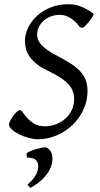

<svg xmlns="http://www.w3.org/2000/svg" viewBox="-20 -650 479 917"><path d="M425.8 -585Q427.7 -583.5 425.8 -578.4Q423.8 -573.2 419.7 -566.4Q415.5 -559.6 409.4 -551.8Q403.3 -543.9 397 -536.9Q390.6 -529.8 385 -524.4Q379.4 -519 376 -517.1L361.8 -520Q353.5 -531.7 343.3 -542.2Q333 -552.7 320.8 -561Q308.6 -569.3 295.2 -574.2Q281.7 -579.1 267.1 -579.1Q240.7 -579.1 220.2 -570.6Q199.7 -562 185.8 -548.6Q171.9 -535.2 164.6 -518.6Q157.2 -502 157.2 -485.8Q157.2 -475.1 160.6 -463.4Q164.1 -451.7 174.8 -439Q185.5 -426.3 205.3 -411.9Q225.1 -397.5 257.8 -380.9Q296.4 -360.8 323.2 -342.8Q350.1 -324.7 366.7 -305.4Q383.3 -286.1 390.6 -264.2Q397.9 -242.2 397.9 -214.8Q397.9 -168.9 378.9 -127.4Q359.9 -85.9 327.4 -54.2Q294.9 -22.5 251.7 -3.7Q208.5 15.1 160.2 15.1Q141.6 15.1 117.9 8.8Q94.2 2.4 73 -7.8Q51.8 -18.1 37.4 -30.8Q22.9 -43.5 22.9 -56.2Q22.9 -62 28.8 -73.2Q34.7 -84.5 42.7 -95.9Q50.8 -107.4 59.8 -115.7Q68.8 -124 75.2 -124Q81.1 -124 89.4 -112.1Q97.7 -100.1 111.1 -85.4Q124.5 -70.8 144.3 -58.8Q164.1 -46.9 192.9 -46.9Q222.7 -46.9 248.3 -56.9Q273.9 -66.9 293 -84.2Q312 -101.6 323 -125Q334 -148.4 334 -175.8Q334 -195.8 328.1 -213.1Q322.3 -230.5 307.6 -246.8Q293 -263.2 268.6 -279.3Q244.1 -295.4 207 -313Q174.8 -328.1 153.8 -345.5Q132.8 -362.8 120.8 -380.6Q108.9 -398.4 104 -417Q99.1 -435.5 99.1 -453.1Q99.1 -485.4 114 -517.1Q128.9 -548.8 156 -573.7Q183.1 -598.6 221.4 -614.3Q259.8 -629.9 307.1 -629.9Q342.3 -629.9 372.3 -616.5Q402.3 -603 425.8 -585ZM228 131.3Q220.7 164.1 194.1 194.1Q167.5 224.1 125.5 247.6L110.8 232.4Q131.8 213.9 144 197Q156.2 180.2 161.1 158.2Q166 132.8 154.5 117.7Q143.1 102.5 108.9 102.5L106.4 83Q110.8 78.1 123.5 72.5Q136.2 66.9 151.4 62.5Q166.5 58.1 180.4 55.4Q194.3 52.7 200.7 53.7Q222.7 65.4 227.8 86.2Q232.9 106.9 228 131.3Z"/></svg>

Font: Gentium
Style: Italic
Weight: 400
Italic angle: -7°
Designer: J. Victor Gaultney
Version: Version 1.02; 2005; OFL release